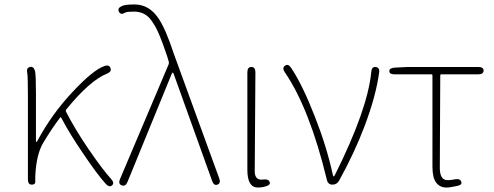

<svg xmlns="http://www.w3.org/2000/svg" viewBox="-20 -827 2214 860"><path d="M482 3Q471 14 454 -3Q413 -49 352 -140Q293 -226 254 -300Q252 -304 249 -300Q213 -253 174 -188Q142 -135 138 -36Q138 -24 138 -12Q138 0 122 0Q105 0 105 -24V-396Q105 -486 102 -500Q97 -523 114 -527Q131 -531 137 -508Q141 -491 141 -409V-196Q141 -191 143 -191Q145 -191 148 -197Q212 -316 303 -413Q396 -513 447 -531Q469 -539 475 -522Q481 -506 459 -497Q383 -467 277 -337Q273 -332 276 -326Q315 -250 374 -163Q438 -69 478 -25Q494 -7 482 3Z M551 -12Q542 10 525 3Q508 -3 518 -26L735 -538Q738 -546 735 -554L729 -574Q693 -682 672 -714Q666 -724 659 -734Q631 -775 580 -775Q549 -775 542 -771Q521 -758 513 -774Q504 -790 526 -800Q539 -807 583 -807Q647 -807 689 -746Q722 -698 759 -585Q763 -574 767 -563L962 -28Q970 -6 954 0Q938 6 930 -17L758 -496Q756 -502 754 -502Q752 -502 749 -496Z M1162 10Q1149 13 1135 13Q1088 13 1088 -66V-503Q1088 -527 1106 -527Q1124 -527 1124 -503L1121 -59Q1121 -40 1130 -30Q1139 -20 1160 -23Q1182 -26 1188 -12Q1193 2 1169 8Z M1469 0Q1449 0 1444 -22Q1367 -340 1256 -503Q1242 -523 1257 -533Q1271 -543 1284 -523Q1335 -447 1391 -303Q1444 -168 1471 -43Q1472 -37 1474.5 -37Q1477 -37 1480 -43Q1627 -337 1643 -505Q1645 -529 1663 -527Q1682 -524 1678 -501Q1664 -397 1613 -262Q1568 -143 1499 -18Q1489 0 1469 0Z M2006 10Q1993 13 1979 13Q1951 13 1934 -8.5Q1917 -30 1917 -81V-489Q1917 -494 1912 -494H1748Q1724 -494 1724 -508Q1723 -522 1747 -524L1784 -526Q1796 -527 1809 -527H2122Q2146 -527 2146 -511Q2146 -494 2122 -494H1957Q1952 -494 1952 -489L1950 -75Q1950 -20 1985 -20Q1996 -20 2007 -22L2019 -24Q2041 -28 2046 -13Q2052 1 2027 6Z"/></svg>

Font: Resource Han Rounded KR ExtraLight
Style: Regular
Weight: 250
Designer: Cyano Hao (round all glyphs); Ryoko NISHIZUKA 西塚涼子 (kana, bopomofo & ideographs); Paul D. Hunt (Latin, Greek & Cyrillic)
Foundry: Cyano Hao
Version: 0.990